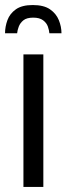

<svg xmlns="http://www.w3.org/2000/svg" viewBox="-36 -742 264 762"><path d="M94 -722Q138 -722 162.5 -705Q187 -688 197.5 -662Q208 -636 208 -610H160Q159 -622 154 -636.5Q149 -651 135 -661.5Q121 -672 96 -672Q70 -672 57 -661.5Q44 -651 38.5 -636.5Q33 -622 32 -610H-16Q-16 -636 -6.5 -662Q3 -688 27 -705Q51 -722 94 -722ZM57 0V-526H136V0Z"/></svg>

Font: Archivo Condensed
Style: Regular
Weight: 400
Width: 3
Designer: Hector Gatti
Foundry: Omnibus-Type
Version: Version 2.001; ttfautohint (v1.8.3)